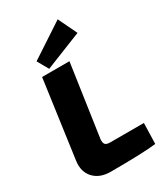

<svg xmlns="http://www.w3.org/2000/svg" viewBox="-227 -1040 995 1143"><g transform="rotate(-30 270.5 -469.0)"><path d="M427 -812 174 -711 131 -787 365 -941ZM301 -690 229 -195Q227 -171 235.5 -160.5Q244 -150 269 -150H501L497 -8Q407 3 185 3Q111 3 70 -41Q29 -85 39 -157L113 -690Z"/></g></svg>

Font: Exo 2.0 Extra Bold
Style: Italic
Weight: 800
Italic angle: -8°
Designer: Natanael Gama
Version: Version 1.001;PS 001.001;hotconv 1.0.70;makeotf.lib2.5.58329